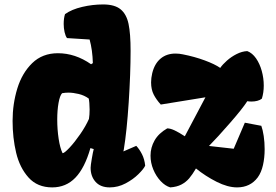

<svg xmlns="http://www.w3.org/2000/svg" viewBox="-20 -812 1210 842"><path d="M233.9 -578.6Q310.1 -578.6 379.4 -530.3L387.2 -535.2Q385.7 -592.3 373 -638.7L273.9 -645Q267.1 -653.8 263.2 -671.1Q259.3 -688.5 259.3 -707Q259.3 -731.9 265.1 -750Q294.4 -771 340.3 -781.7Q386.2 -792.5 432.1 -792.5Q482.9 -792.5 508.8 -771.2Q534.7 -750 543.7 -707.3Q552.7 -664.6 552.7 -588.9Q552.7 -489.3 544.4 -362.8Q536.1 -236.3 522.9 -156.2L521 -147.9L577.6 -172.4Q591.8 -157.2 602.8 -135.5Q613.8 -113.8 616.7 -85.4Q609.9 -70.8 586.9 -48.1Q564 -25.4 530.8 -7.8Q497.6 9.8 461.4 9.8Q420.9 9.8 399.2 -14.4Q377.4 -38.6 377.4 -76.2Q377.4 -85.9 382.6 -116.2Q387.7 -146.5 391.1 -158.2L376.5 -162.6Q351.6 -75.2 310.5 -32.7Q269.5 9.8 209 9.8Q144 9.8 105.2 -33.4Q66.4 -76.7 50.8 -142.1Q35.2 -207.5 35.2 -281.7Q35.2 -356 55.9 -423.8Q76.7 -491.7 121.3 -535.2Q166 -578.6 233.9 -578.6ZM373 -331.5Q373 -346.7 371.8 -360.4Q370.6 -374 369.1 -379.9Q349.6 -394 325 -399.9Q300.3 -405.8 279.8 -405.8Q267.1 -405.8 252.4 -403.3Q242.7 -393.6 236.8 -361.1Q231 -328.6 231 -288.1Q231 -244.6 237.1 -203.9Q243.2 -163.1 254.4 -140.1Q262.2 -140.1 284.9 -164.3Q307.6 -188.5 332 -223.9Q356.4 -259.3 370.1 -290.5Q373 -308.1 373 -331.5ZM713.4 -249Q727.1 -249 745.8 -240.2Q764.6 -231.4 790.5 -214.4L880.9 -385.3L685.1 -353.5Q665.5 -375 654.1 -397.2Q642.6 -419.4 642.6 -450.7Q642.6 -469.7 647.5 -490.7Q657.7 -532.7 684.1 -554.9Q710.4 -577.1 749.5 -577.1Q766.1 -577.1 781.7 -573.7Q833.5 -563.5 877.7 -547.1Q921.9 -530.8 945.8 -514.2Q956.1 -529.3 975.1 -546.1Q994.1 -563 1017.8 -575Q1041.5 -586.9 1064.5 -587.9Q1086.4 -579.6 1102.8 -556.2Q1119.1 -532.7 1127.9 -501Q1136.7 -469.2 1136.7 -436.5Q1136.7 -405.8 1128.4 -379.4Q1120.6 -373 1108.6 -369.9Q1096.7 -366.7 1083 -366.7Q1073.2 -366.7 1064.5 -368.2Q1043.5 -335.4 988.5 -272.5Q933.6 -209.5 896.5 -171.9L1004.9 -159.7L1053.7 -273.9L1126 -260.3Q1132.3 -243.2 1136.5 -215.6Q1140.6 -188 1140.6 -157.7Q1140.6 -120.6 1133.3 -88.1Q1126 -55.7 1110.4 -34.2Q1077.6 9.8 1019.5 9.8Q978.5 9.8 929.7 -14.9Q880.9 -39.6 839.4 -73.2Q823.7 -46.4 809.6 -29.8Q795.4 -13.2 775.4 -2.7Q755.4 7.8 726.6 9.8Q704.6 3.4 684.6 -17.8Q664.6 -39.1 652.3 -68.6Q640.1 -98.1 640.1 -129.4Q640.1 -165 658 -196.3Q675.8 -227.5 713.4 -249Z"/></svg>

Font: Kavoon
Style: Regular
Weight: 400
Designer: Viktoriya Grabowska
Foundry: Viktoriya Grabowska
Version: Version 1.004; ttfautohint (v1.4.1)